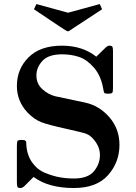

<svg xmlns="http://www.w3.org/2000/svg" viewBox="-20 -924 678 955"><path d="M64 -17.1V-199.2Q64 -218.3 67.4 -223.1Q70.8 -228 87.9 -228Q95.7 -228 100.3 -227.1Q105 -226.1 107.4 -223.1Q109.9 -220.2 110.4 -216.6Q110.8 -212.9 110.8 -205.1Q113.8 -153.3 139.4 -116.7Q165 -80.1 204.6 -64Q244.1 -47.9 278.1 -42Q312 -36.1 347.2 -36.1Q417 -36.1 447 -72Q477.1 -107.9 477.1 -152.8Q477.1 -199.7 437 -240.2Q420.9 -255.4 401.4 -261.2Q381.8 -267.1 310.1 -283.2Q219.2 -303.2 185.5 -316.2Q151.9 -329.1 118.2 -362.8Q64 -419.9 64 -496.1Q64 -581.1 122.1 -638.9Q180.2 -696.8 288.1 -696.8Q390.1 -696.8 459 -642.1L503.9 -686Q516.1 -697.3 523.9 -696.8Q536.1 -696.8 539.1 -691.4Q542 -686 542 -668.9V-485.8Q542 -467.8 538.6 -462.9Q535.2 -458 518.1 -458Q502.9 -458 499.5 -461.4Q496.1 -464.8 493.2 -483.9Q481.9 -547.9 447 -587.9Q412.1 -627.9 373 -640.9Q334 -653.8 289.1 -653.8Q221.2 -653.8 191.2 -621.3Q161.1 -588.9 161.1 -548.8Q161.1 -506.8 191.2 -480Q221.2 -453.1 256.8 -444.8L401.9 -414.1Q473.6 -398.9 523.9 -341.1Q574.2 -283.2 574.2 -203.1Q574.2 -117.2 517.6 -53Q460.9 11.2 347.2 11.2Q221.2 11.2 147 -43.9L101.1 2Q91.3 10.7 82 11.2Q69.8 11.2 66.9 5.6Q64 0 64 -17.1ZM148.9 -877.9 161.1 -903.8Q315.9 -860.8 317.9 -860.8H318.8Q320.8 -860.8 476.1 -903.8L487.8 -877.9Q324.7 -770 321.8 -769Q319.8 -768.1 317.9 -768.1Q312 -768.1 272.9 -794.9Q210.9 -836.9 148.9 -877.9Z"/></svg>

Font: CMU Serif
Style: Bold
Weight: 700
Version: Version 0.7.0